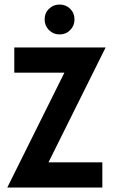

<svg xmlns="http://www.w3.org/2000/svg" viewBox="-20 -837 512 857"><path d="M12.5 0 267.4 -512.5H43.8V-625H451.4L196.5 -112.5H436.8V0ZM245.8 -683.3Q218.1 -683.3 198.6 -702.8Q179.2 -722.2 179.2 -750Q179.2 -778.5 198.6 -797.6Q218.1 -816.7 245.8 -816.7Q274.3 -816.7 293.4 -797.6Q312.5 -778.5 312.5 -750Q312.5 -722.2 293.4 -702.8Q274.3 -683.3 245.8 -683.3Z"/></svg>

Font: co2trust
Style: Bold
Weight: 700
Designer: Kristian Moeller
Foundry: Dicotype
Version: Version 1.000